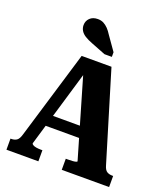

<svg xmlns="http://www.w3.org/2000/svg" viewBox="-169 -1085 1055 1204"><g transform="rotate(20 358.5 -483.0)"><path d="M175 -299H438L443 -225H169ZM292 -659 317 -634 157 -94Q157 -89 165 -84Q173 -79 187 -76.5Q201 -74 219 -74H229V0H16V-74H22Q43 -74 57.5 -84Q72 -94 81 -126L258 -714H457L637 -119Q645 -92 659.5 -83Q674 -74 696 -74H701V0H385V-74H398Q416 -74 430 -75Q444 -76 452 -78.5Q460 -81 460 -84ZM372 -898Q359 -919 344.5 -934Q330 -949 313.5 -957.5Q297 -966 275 -966Q242 -966 222.5 -947Q203 -928 203 -900Q203 -880 213 -863.5Q223 -847 243 -834.5Q263 -822 292 -811L389 -773H438V-804Z"/></g></svg>

Font: Roboto Serif SemiCondensed
Style: Bold
Weight: 700
Width: 4
Designer: Greg Gazdowicz
Foundry: Commercial Type
Version: Version 1.007